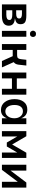

<svg xmlns="http://www.w3.org/2000/svg" viewBox="1568 -2306 758 3933"><g transform="rotate(90 1946.5 -339.0)"><path d="M70 -500H298Q395 -500 435 -473Q475 -446 475 -383Q475 -331 447.5 -305Q420 -279 354 -265Q506 -258 506 -139Q506 0 305 0H70ZM284 -90Q389 -90 389 -154Q389 -212 283 -212H190V-90ZM265 -292Q358 -292 358 -353Q358 -410 266 -410H190V-292Z M612 -500H732V0H612ZM608 -637Q608 -658 624.5 -678Q641 -698 674 -698Q706 -698 721.5 -679.5Q737 -661 737 -637Q737 -613 721.5 -593.5Q706 -574 674 -574Q641 -574 624.5 -595Q608 -616 608 -637Z M882 -500H1002V-311H1111Q1156 -311 1171.5 -331Q1187 -351 1192 -391L1204 -500H1322L1304 -338Q1295 -270 1252 -242L1360 0H1229L1130 -221H1002V0H882Z M1466 -500H1586V-305H1799V-500H1919V0H1799V-205H1586V0H1466Z M2402 -103Q2357 20 2233 20Q2130 20 2070 -59Q2010 -138 2010 -259Q2010 -374 2065.5 -447Q2121 -520 2224 -520Q2356 -520 2402 -393V-500H2522V0H2402ZM2261 -70Q2324 -70 2363 -123Q2402 -176 2402 -254Q2402 -332 2362 -381Q2322 -430 2258 -430Q2198 -430 2164 -384.5Q2130 -339 2130 -257Q2130 -171 2165.5 -120.5Q2201 -70 2261 -70Z M2665 -500H2770L2939 -209L3108 -500H3214V0H3104V-314L2980 -100H2899L2775 -314V0H2665Z M3354 -500H3474V-176L3718 -500H3823V0H3703V-324L3459 0H3354Z"/></g></svg>

Font: Moderustic Med
Style: Regular
Weight: 500
Designer: Tural Alisoy
Foundry: TAFT Foundry
Version: Version 2.110